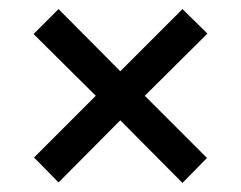

<svg xmlns="http://www.w3.org/2000/svg" viewBox="-20 -534 532 423"><path d="M245 -269 109 -132 55 -187 191 -323 54 -459 109 -514 245 -377 382 -514 437 -460 299 -323 436 -186 382 -131Z"/></svg>

Font: Noto Sans Bengali Condensed Medium
Style: Regular
Weight: 500
Width: 3
Designer: Jelle Bosma - Monotype Design Team
Foundry: Monotype Imaging Inc.
Version: Version 2.003